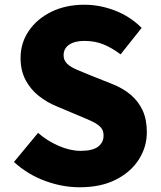

<svg xmlns="http://www.w3.org/2000/svg" viewBox="-20 -778 679 812"><path d="M317 14Q244 14 170.5 -13Q97 -40 39 -93L141 -216Q180 -182 228.5 -161Q277 -140 321 -140Q371 -140 394.5 -157.5Q418 -175 418 -205Q418 -227 405 -240.5Q392 -254 368.5 -265Q345 -276 313 -289L218 -329Q179 -345 144.5 -372Q110 -399 88.5 -439Q67 -479 67 -533Q67 -596 101.5 -647Q136 -698 197 -728Q258 -758 337 -758Q402 -758 466 -733.5Q530 -709 579 -660L490 -548Q453 -576 417 -590.5Q381 -605 337 -605Q296 -605 272.5 -589Q249 -573 249 -544Q249 -523 263.5 -509Q278 -495 303 -484Q328 -473 361 -460L454 -423Q500 -405 533 -377Q566 -349 583.5 -310.5Q601 -272 601 -219Q601 -157 567.5 -104Q534 -51 470.5 -18.5Q407 14 317 14Z"/></svg>

Font: Noto Sans HK Thin Black
Style: Regular
Weight: 900
Version: Version 2.004-H2;hotconv 1.0.118;makeotfexe 2.5.65603